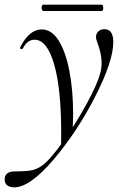

<svg xmlns="http://www.w3.org/2000/svg" viewBox="-79 -521 542 822"><path d="M-59 247Q-59 230 -48 221.5Q-37 213 -18 213Q24 213 51 209Q78 205 101 188Q135 164 190.5 86Q246 8 293 -78.5Q340 -165 351 -211Q356 -230 356 -253Q356 -287 340 -333Q332 -352 332 -363Q332 -377 342 -386.5Q352 -396 368 -396Q406 -396 406 -341Q406 -259 328.5 -107.5Q251 44 150 162.5Q49 281 -18 281Q-36 281 -47.5 273Q-59 265 -59 247ZM183 47Q183 -142 152.5 -246.5Q122 -351 69 -351Q38 -351 19 -314Q18 -311 13 -311Q6 -311 7 -317Q45 -395 100 -395Q142 -395 172 -347.5Q202 -300 218 -217.5Q234 -135 234 -33Q234 -11 232 35L182 113Q183 90 183 47ZM99 -488Q99 -493 101 -497Q103 -501 106 -501H357Q360 -501 361.5 -497Q363 -493 363 -488Q363 -474 357 -474H106Q103 -474 101 -478.5Q99 -483 99 -488Z"/></svg>

Font: Cormorant Garamond
Style: Italic
Weight: 400
Italic angle: -10°
Designer: Christian Thalmann (Catharsis Fonts)
Foundry: Catharsis Fonts
Version: Version 4.000